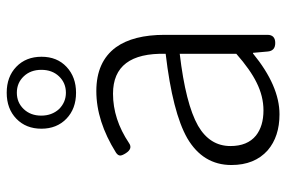

<svg xmlns="http://www.w3.org/2000/svg" viewBox="-164 -698 874 587"><g transform="rotate(-90 273.5 -404.0)"><path d="M218 13Q150 13 108 -23Q63 -63 63 -134Q63 -221 145 -269Q224 -314 403 -335Q407 -496 281 -496Q203 -496 130 -447Q113 -435 99 -457Q92 -468 92 -474Q92 -481 101 -487Q197 -547 289 -547Q379 -547 423 -487Q461 -434 461 -338V-169V-24Q461 0 436 0Q412 0 410 -23L406 -68H404Q305 13 218 13ZM230 -36Q273 -36 315 -57Q354 -76 403 -119V-205V-292Q250 -274 183 -236Q121 -200 121 -137Q121 -85 153 -59Q182 -36 230 -36ZM284 -609Q235 -609 204.5 -638.5Q174 -668 174 -715Q174 -762 204.5 -791.5Q235 -821 284 -821Q333 -821 363.5 -791.5Q394 -762 394 -714.5Q394 -667 363 -638Q332 -609 284 -609ZM284 -640Q314 -640 334 -661Q354 -682 354 -715Q354 -748 334 -769Q314 -790 284 -790Q254 -790 234 -769Q214 -748 214 -715.5Q214 -683 234 -661Q255 -640 284 -640Z"/></g></svg>

Font: GenSenRounded TW L
Style: Regular
Weight: 300
Version: Version 1.501;PS 1;hotconv 16.6.51;makeotf.lib2.5.65220